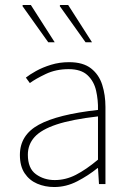

<svg xmlns="http://www.w3.org/2000/svg" viewBox="-20 -740 526 772"><path d="M198 12Q161 12 129.5 -1.5Q98 -15 79 -43.5Q60 -72 60 -117Q60 -197 136 -238.5Q212 -280 374 -298Q375 -337 366.5 -375Q358 -413 332 -437.5Q306 -462 256 -462Q205 -462 164 -442.5Q123 -423 100 -406L84 -428Q99 -440 125 -454.5Q151 -469 185 -479.5Q219 -490 258 -490Q314 -490 346 -465Q378 -440 391 -399Q404 -358 404 -310V0H378L374 -64H372Q335 -34 290.5 -11Q246 12 198 12ZM200 -16Q244 -16 285 -37Q326 -58 374 -98V-272Q269 -260 207.5 -239.5Q146 -219 119 -189Q92 -159 92 -118Q92 -63 124.5 -39.5Q157 -16 200 -16ZM174 -570 70 -716 72 -720H104L200 -570ZM324 -570 220 -716 222 -720H254L350 -570Z"/></svg>

Font: SourceSans3VF
Style: Regular
Weight: 200
Designer: Paul D. Hunt
Foundry: Adobe
Version: Version 3.052;hotconv 1.1.0;makeotfexe 2.6.0